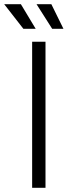

<svg xmlns="http://www.w3.org/2000/svg" viewBox="-68 -900 324 920"><path d="M150 0H86V-700H150ZM103 -762H44L-48 -880H32ZM236 -762H182L107 -880H178Z"/></svg>

Font: Space Grotesk Variable Light
Style: Regular
Weight: 300
Designer: Florian Karsten
Foundry: Florian Karsten
Version: Version 2.000